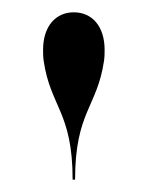

<svg xmlns="http://www.w3.org/2000/svg" viewBox="-20 -780 240 312"><path d="M149 -681C150 -688 150 -693 150 -699C150 -738 129 -760 100 -760C71 -760 50 -738 50 -699C50 -693 50 -688 51 -681C62 -606 98 -598 98 -488H102C102 -598 138 -606 149 -681Z"/></svg>

Font: Bodoni* 48pt
Style: Regular
Weight: 400
Version: Version 2.3